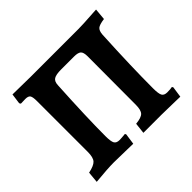

<svg xmlns="http://www.w3.org/2000/svg" viewBox="-155 -837 1033 1033"><g transform="rotate(-45 361.5 -320.0)"><path d="M44 -55Q88 -64 103 -80.5Q118 -97 118 -139V-526Q118 -557 111 -567.5Q104 -578 82 -578L47 -577L42 -585L50 -644Q136 -642 188 -642H550Q584 -642 671 -648L691 -649L685 -583Q647 -578 634.5 -567.5Q622 -557 620 -529Q608 -298 608 -132Q608 -91 616 -77Q624 -63 647 -63Q671 -63 685 -66L689 -59L680 3L639 2L539 0H402L409 -62Q452 -66 466 -81Q480 -96 480 -136L481 -503Q481 -534 469.5 -544Q458 -554 429 -554H330Q291 -554 275 -544Q259 -534 258 -506Q245 -272 245 -132Q245 -91 253 -77Q261 -63 284 -63Q297 -63 327 -66L331 -60L322 3L278 2L176 0Q132 0 38 9Z"/></g></svg>

Font: Alegreya
Style: Bold
Weight: 700
Designer: Juan Pablo del Peral
Foundry: Huerta Tipografica
Version: Version 2.008; ttfautohint (v1.8)